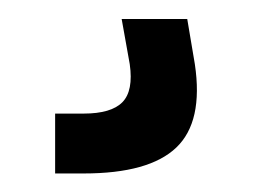

<svg xmlns="http://www.w3.org/2000/svg" viewBox="-20 -20 284 202"><path d="M38 162.5V99.5H68Q97 99.5 108.8 87.5Q120.5 75.5 116.5 47.5L108 0H177L185 47.5Q194 108 165.5 135.2Q137 162.5 68 162.5Z"/></svg>

Font: Big Shoulders
Style: Bold
Weight: 700
Designer: Patric King
Foundry: XO Type Co
Version: Version 2.002